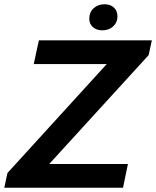

<svg xmlns="http://www.w3.org/2000/svg" viewBox="-62 -879 731 899"><path d="M-27 -69 476 -621H634L130 -69ZM-42 0 -27 -69 27 -111H537L514 0ZM96 -579 120 -690H649L634 -621L579 -579ZM417 -737Q390 -737 373 -752Q356 -767 356 -791Q356 -822 376.5 -840.5Q397 -859 427 -859Q455 -859 471.5 -843.5Q488 -828 488 -802Q488 -774 468 -755.5Q448 -737 417 -737Z"/></svg>

Font: Radio Canada Big Medium
Style: Italic
Weight: 500
Italic angle: -12°
Designer: Étienne Aubert Bonn
Foundry: Coppers and Brasses
Version: Version 1.001